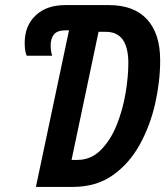

<svg xmlns="http://www.w3.org/2000/svg" viewBox="-20 -734 654 754"><path d="M266 0Q358 0 423 -46Q488 -92 529 -166.5Q570 -241 589.5 -328Q609 -415 609 -497Q609 -602 557.5 -658Q506 -714 408 -714H237Q162 -714 119.5 -673Q77 -632 77 -566Q77 -532 85 -515H185Q179 -532 179 -556Q179 -583 192 -599Q205 -615 240 -615H251L121 0ZM367 -609H396Q484 -609 484 -486Q484 -433 473 -367.5Q462 -302 438 -242.5Q414 -183 375.5 -144.5Q337 -106 284 -106H261Z"/></svg>

Font: Noto Sans Display Condensed
Style: Bold Italic
Weight: 700
Width: 3
Designer: Monotype Design team
Foundry: Monotype Imaging Inc.
Version: 1.000